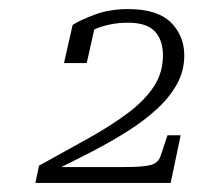

<svg xmlns="http://www.w3.org/2000/svg" viewBox="-20 -772 444 423"><path d="M257 -404H96Q94 -403 92 -400Q90 -397 91 -395.5Q92 -394 95 -394Q140 -416 182.5 -438Q225 -460 262 -483.5Q299 -507 326.5 -532.5Q354 -558 370 -587Q386 -616 386 -650Q386 -693 356.5 -722.5Q327 -752 262 -752Q221 -752 188 -739.5Q155 -727 140 -717L121 -633H171L189 -713Q184 -712 178.5 -709.5Q173 -707 169.5 -703Q166 -699 166 -693Q174 -701 188.5 -707.5Q203 -714 222 -718Q241 -722 262 -722Q303 -722 321 -703Q339 -684 339 -650Q339 -612 319 -581.5Q299 -551 262.5 -523.5Q226 -496 176 -468Q126 -440 66 -407L58 -369H356L378 -474H349L334 -429Q329 -413 312 -408.5Q295 -404 257 -404Z"/></svg>

Font: Roboto Serif Thin
Style: Italic
Weight: 250
Italic angle: -10°
Version: Version 1.007